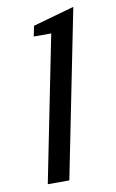

<svg xmlns="http://www.w3.org/2000/svg" viewBox="-82 -748 479 793"><g transform="rotate(-10 157.5 -351.5)"><path d="M52.7 0 174.8 -610.8H101.6L110.4 -654.3L283.7 -703.1L143.1 0Z"/></g></svg>

Font: Sansation
Style: Italic
Weight: 400
Designer: Bernd Montag
Version: Version 1.301